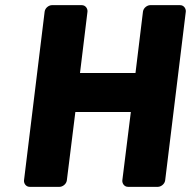

<svg xmlns="http://www.w3.org/2000/svg" viewBox="-20 -699 740 744"><path d="M73 0C72 11 80 25 95 25H211C222 25 237 15 239 0L272 -265H487L454 0C453 11 461 25 476 25H592C603 25 618 15 620 0L700 -654C701 -665 693 -679 678 -679H562C551 -679 536 -669 534 -654L505 -416H290L319 -654C320 -665 312 -679 297 -679H181C170 -679 155 -669 153 -654Z"/></svg>

Font: Falling Sky
Style: BlkObl
Weight: 900
Designer: Paul D. Hunt
Foundry: Adobe Systems Incorporated
Version: Version 1.02